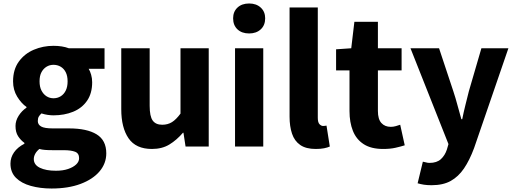

<svg xmlns="http://www.w3.org/2000/svg" viewBox="-20 -841 2951 1102"><path d="M276 241Q211 241 157 226Q103 211 71.5 179.5Q40 148 40 98Q40 63 60.5 33.5Q81 4 120 -16V-21Q99 -36 84 -59Q69 -82 69 -118Q69 -148 87 -176.5Q105 -205 132 -223V-227Q102 -248 78.5 -286.5Q55 -325 55 -374Q55 -442 88 -487.5Q121 -533 174 -555.5Q227 -578 287 -578Q312 -578 334.5 -574.5Q357 -571 375 -564H580V-446H489Q497 -433 503 -412.5Q509 -392 509 -369Q509 -305 479.5 -262.5Q450 -220 399.5 -199.5Q349 -179 287 -179Q272 -179 254.5 -181.5Q237 -184 218 -190Q208 -181 202.5 -171.5Q197 -162 197 -146Q197 -126 216 -115Q235 -104 283 -104H376Q479 -104 534.5 -70Q590 -36 590 39Q590 97 551.5 142.5Q513 188 442.5 214.5Q372 241 276 241ZM287 -277Q310 -277 328.5 -288.5Q347 -300 357.5 -321.5Q368 -343 368 -374Q368 -405 357.5 -426Q347 -447 328.5 -458Q310 -469 287 -469Q265 -469 247 -458Q229 -447 218 -426.5Q207 -406 207 -374Q207 -343 218 -321.5Q229 -300 247 -288.5Q265 -277 287 -277ZM301 139Q341 139 370.5 129Q400 119 417 103Q434 87 434 67Q434 39 411 30Q388 21 346 21H285Q257 21 238.5 19.5Q220 18 206 14Q190 27 182 42Q174 57 174 72Q174 105 209 122Q244 139 301 139Z M852 14Q760 14 718 -47Q676 -108 676 -214V-564H839V-234Q839 -173 856.5 -149Q874 -125 911 -125Q943 -125 967 -140Q991 -155 1016 -189V-564H1178V0H1045L1033 -79H1030Q994 -37 952 -11.5Q910 14 852 14Z M1329 0V-564H1491V0ZM1410 -649Q1368 -649 1343 -672.5Q1318 -696 1318 -736Q1318 -774 1343 -797.5Q1368 -821 1410 -821Q1451 -821 1476.5 -797.5Q1502 -774 1502 -736Q1502 -696 1476.5 -672.5Q1451 -649 1410 -649Z M1792 14Q1736 14 1703 -9Q1670 -32 1656 -74Q1642 -116 1642 -171V-798H1804V-165Q1804 -138 1814 -128Q1824 -118 1834 -118Q1839 -118 1843 -118.5Q1847 -119 1854 -120L1873 0Q1860 6 1840 10Q1820 14 1792 14Z M2179 14Q2110 14 2067.5 -13.5Q2025 -41 2005.5 -90Q1986 -139 1986 -203V-437H1909V-558L1996 -564L2014 -716H2149V-564H2285V-437H2149V-204Q2149 -157 2169 -135Q2189 -113 2223 -113Q2237 -113 2251.5 -117Q2266 -121 2277 -125L2303 -7Q2281 0 2250.5 7Q2220 14 2179 14Z M2457 222Q2431 222 2412.5 219Q2394 216 2377 211L2407 87Q2415 88 2425 91Q2435 94 2445 94Q2487 94 2510.5 72.5Q2534 51 2545 17L2554 -14L2336 -564H2500L2582 -317Q2595 -278 2605.5 -238Q2616 -198 2628 -157H2633Q2641 -197 2651 -237Q2661 -277 2671 -317L2743 -564H2898L2701 9Q2675 79 2643 126Q2611 173 2567 197.5Q2523 222 2457 222Z"/></svg>

Font: Noto Sans SC Thin ExtraBold
Style: Regular
Weight: 800
Version: Version 2.004-H2;hotconv 1.0.118;makeotfexe 2.5.65603